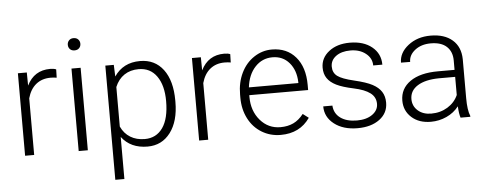

<svg xmlns="http://www.w3.org/2000/svg" viewBox="-56 -871 3103 1225"><g transform="rotate(-5 1495.5 -259.0)"><path d="M320.3 -478.5Q301.8 -481.9 280.8 -481.9Q226.1 -481.9 188.2 -451.4Q150.4 -420.9 134.3 -362.8V0H76.2V-528.3H133.3L134.3 -444.3Q180.7 -538.1 283.2 -538.1Q307.6 -538.1 321.8 -531.7Z M478 0H419.4V-528.3H478ZM409.2 -681.2Q409.2 -697.8 419.9 -709.2Q430.7 -720.7 449.2 -720.7Q467.8 -720.7 478.8 -709.2Q489.7 -697.8 489.7 -681.2Q489.7 -664.6 478.8 -653.3Q467.8 -642.1 449.2 -642.1Q430.7 -642.1 419.9 -653.3Q409.2 -664.6 409.2 -681.2Z M1061.5 -258.8Q1061.5 -135.3 1006.8 -62.7Q952.1 9.8 860.4 9.8Q752 9.8 694.3 -66.4V203.1H636.2V-528.3H690.4L693.4 -453.6Q750.5 -538.1 858.9 -538.1Q953.6 -538.1 1007.6 -466.3Q1061.5 -394.5 1061.5 -267.1ZM1002.9 -269Q1002.9 -370.1 961.4 -428.7Q919.9 -487.3 845.7 -487.3Q792 -487.3 753.4 -461.4Q714.8 -435.5 694.3 -386.2V-132.8Q715.3 -87.4 754.4 -63.5Q793.5 -39.6 846.7 -39.6Q920.4 -39.6 961.7 -98.4Q1002.9 -157.2 1002.9 -269Z M1435.1 -478.5Q1416.5 -481.9 1395.5 -481.9Q1340.8 -481.9 1303 -451.4Q1265.1 -420.9 1249 -362.8V0H1190.9V-528.3H1248L1249 -444.3Q1295.4 -538.1 1397.9 -538.1Q1422.4 -538.1 1436.5 -531.7Z M1713.4 9.8Q1646 9.8 1591.6 -23.4Q1537.1 -56.6 1506.8 -116Q1476.6 -175.3 1476.6 -249V-270Q1476.6 -346.2 1506.1 -407.2Q1535.6 -468.3 1588.4 -503.2Q1641.1 -538.1 1702.6 -538.1Q1798.8 -538.1 1855.2 -472.4Q1911.6 -406.7 1911.6 -293V-260.3H1534.7V-249Q1534.7 -159.2 1586.2 -99.4Q1637.7 -39.6 1715.8 -39.6Q1762.7 -39.6 1798.6 -56.6Q1834.5 -73.7 1863.8 -111.3L1900.4 -83.5Q1835.9 9.8 1713.4 9.8ZM1702.6 -488.3Q1636.7 -488.3 1591.6 -439.9Q1546.4 -391.6 1536.6 -310.1H1853.5V-316.4Q1851.1 -392.6 1810.1 -440.4Q1769 -488.3 1702.6 -488.3Z M2341.8 -134.3Q2341.8 -177.7 2306.9 -204.1Q2272 -230.5 2201.7 -245.4Q2131.3 -260.3 2092.5 -279.5Q2053.7 -298.8 2034.9 -326.7Q2016.1 -354.5 2016.1 -394Q2016.1 -456.5 2068.4 -497.3Q2120.6 -538.1 2202.1 -538.1Q2290.5 -538.1 2344 -494.4Q2397.5 -450.7 2397.5 -380.4H2338.9Q2338.9 -426.8 2300 -457.5Q2261.2 -488.3 2202.1 -488.3Q2144.5 -488.3 2109.6 -462.6Q2074.7 -437 2074.7 -396Q2074.7 -356.4 2103.8 -334.7Q2132.8 -313 2209.7 -294.9Q2286.6 -276.9 2325 -256.3Q2363.3 -235.8 2381.8 -207Q2400.4 -178.2 2400.4 -137.2Q2400.4 -70.3 2346.4 -30.3Q2292.5 9.8 2205.6 9.8Q2113.3 9.8 2055.9 -34.9Q1998.5 -79.6 1998.5 -147.9H2057.1Q2060.5 -96.7 2100.3 -68.1Q2140.1 -39.6 2205.6 -39.6Q2266.6 -39.6 2304.2 -66.4Q2341.8 -93.3 2341.8 -134.3Z M2865.2 0Q2856.4 -24.9 2854 -73.7Q2823.2 -33.7 2775.6 -12Q2728 9.8 2674.8 9.8Q2598.6 9.8 2551.5 -32.7Q2504.4 -75.2 2504.4 -140.1Q2504.4 -217.3 2568.6 -262.2Q2632.8 -307.1 2747.6 -307.1H2853.5V-367.2Q2853.5 -423.8 2818.6 -456.3Q2783.7 -488.8 2716.8 -488.8Q2655.8 -488.8 2615.7 -457.5Q2575.7 -426.3 2575.7 -382.3L2517.1 -382.8Q2517.1 -445.8 2575.7 -491.9Q2634.3 -538.1 2719.7 -538.1Q2808.1 -538.1 2859.1 -493.9Q2910.2 -449.7 2911.6 -370.6V-120.6Q2911.6 -43.9 2927.7 -5.9V0ZM2681.6 -42Q2740.2 -42 2786.4 -70.3Q2832.5 -98.6 2853.5 -146V-262.2H2749Q2661.6 -261.2 2612.3 -230.2Q2563 -199.2 2563 -145Q2563 -100.6 2595.9 -71.3Q2628.9 -42 2681.6 -42Z"/></g></svg>

Font: Vazir Thin UI
Style: Thin-UI
Weight: 100
Designer: Saber Rastikerdar
Foundry: Saber Rastikerdar
Version: Version 30.0.0